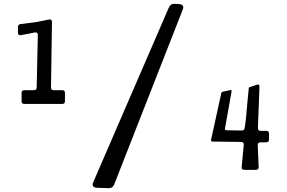

<svg xmlns="http://www.w3.org/2000/svg" viewBox="-20 -889 1501 1005"><path d="M1159 -224Q1157 -215 1158 -211Q1159 -207 1168 -207L1246 -206Q1259 -206 1261 -220Q1265 -248 1267 -265Q1269 -282 1270.5 -301.5Q1272 -321 1274.5 -348.5Q1277 -376 1282 -426Q1282 -431 1284 -432Q1286 -433 1290 -434L1323 -445Q1331 -448 1335 -445Q1339 -442 1338 -430L1330 -219Q1330 -204 1345 -204H1374Q1388 -204 1388 -190V-158Q1388 -144 1373 -144H1344Q1329 -144 1329 -129L1334 -15Q1334 0 1320 0H1259Q1243 0 1245 -15L1256 -131Q1257 -146 1241 -146L1094 -148Q1082 -148 1085 -158L1138 -400Q1139 -407 1147 -409L1184 -417Q1194 -421 1192 -409ZM93 -402Q93 -417 107 -417H157Q172 -417 172 -431L178 -706Q178 -722 162 -719L90 -705Q74 -702 74 -718V-748Q74 -760 87 -763L167 -773L178 -775L238 -787Q252 -790 252 -773L247 -431Q247 -417 261 -417H306Q320 -417 320 -402V-359Q320 -345 306 -345H107Q93 -345 93 -359ZM864 -850Q873 -870 892 -869L916 -868Q930 -867 936 -860Q942 -853 937 -840L578 76Q570 96 550 96L488 94Q457 92 468 65Z"/></svg>

Font: OpenDyslexic 3
Style: Regular
Weight: 400
Designer: Abelardo Gonzalez
Version: Version 1.000;PS 001.001;hotconv 1.0.56